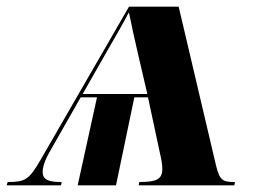

<svg xmlns="http://www.w3.org/2000/svg" viewBox="-72 -556 775 576"><path d="M-49 -10 -52 0H111L113 -10C77 -10 56 -15 56 -40C56 -53 61 -72 75 -97L170 -264H219L161 0H276L331 -264H372L409 -91C412 -79 415 -62 415 -49C415 -17 395 -10 346 -10L344 0H631L633 -10C598 -10 587 -13 576 -60L464 -536H315L50 -77C15 -16 3 -10 -49 -10ZM176 -274 250 -404C276 -449 297 -485 314 -518H315C322 -482 332 -438 343 -390L370 -274Z"/></svg>

Font: Noto Serif Display
Style: Bold Italic
Weight: 700
Italic angle: -12°
Designer: Monotype Design Team
Foundry: Monotype Imaging Inc.
Version: Version 2.009